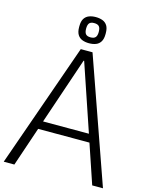

<svg xmlns="http://www.w3.org/2000/svg" viewBox="-155 -1162 975 1255"><g transform="rotate(15 332.0 -534.5)"><path d="M-3.7 0 292.3 -841H371.8L667.8 0H595L505.2 -265.5H158L68.2 0ZM176.5 -320.7H486.8L333.5 -772.8H329.7ZM333.3 -892Q308.2 -892 288.1 -899.7Q268 -907.3 256.2 -926.2Q244.5 -945.2 244.5 -977.3V-983.5Q244.5 -1016.7 256.2 -1035.1Q268 -1053.5 288.1 -1061.2Q308.2 -1069 333.3 -1069Q359.5 -1069 379.7 -1061.3Q399.8 -1053.7 411.6 -1035.2Q423.3 -1016.7 423.3 -983.5V-977.3Q423.3 -945.2 411.6 -926.2Q399.8 -907.3 379.7 -899.7Q359.5 -892 333.3 -892ZM333.3 -931.8Q356.3 -931.8 366.5 -942.9Q376.7 -954 376.7 -979.2V-980.3Q376.7 -1006.3 366.6 -1017.3Q356.5 -1028.3 333.3 -1028.3Q310.5 -1028.3 300.8 -1016.9Q291.2 -1005.5 291.2 -979.5V-980Q291.2 -954.8 300.8 -943.3Q310.5 -931.8 333.3 -931.8Z"/></g></svg>

Font: Matangi Light
Style: Regular
Weight: 300
Designer: Prashant Pant
Foundry: The Graphic Ant
Version: Version 3.002